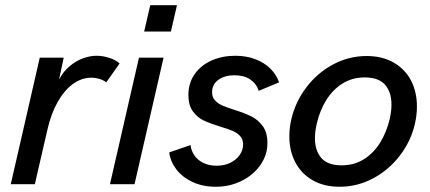

<svg xmlns="http://www.w3.org/2000/svg" viewBox="-20 -710 1657 740"><path d="M133.3 -487.8H225.6L207.5 -403.3Q223.6 -434.1 248.3 -454.8Q272.9 -475.6 300.3 -485.4Q327.6 -495.1 352.1 -495.1Q376 -495.1 401.1 -487.1Q426.3 -479 440.9 -465.3L389.6 -392.6Q377.4 -401.9 362.3 -406.2Q347.2 -410.6 332.5 -410.6Q294.4 -410.6 260.7 -386Q227.1 -361.3 201.9 -316.4Q176.8 -271.5 163.1 -211.9L114.3 0H21.5Z M535.6 -588.4 559.1 -689.9H662.1L638.7 -588.4ZM403.8 0 515.6 -487.8H610.4L498.5 0Z M632.3 -122.6 714.4 -150.9Q716.8 -129.4 729.2 -111.1Q741.7 -92.8 763.9 -82Q786.1 -71.3 814.9 -71.3Q845.2 -71.3 868.4 -83Q891.6 -94.7 904.3 -113.5Q917 -132.3 917 -153.3Q917 -172.9 905.5 -185.5Q894 -198.2 876.7 -205.6Q859.4 -212.9 829.6 -221.7Q790 -233.9 765.6 -245.4Q741.2 -256.8 723.6 -280.5Q706.1 -304.2 706.1 -343.8Q706.1 -390.1 730.5 -424.6Q754.9 -459 796.1 -477.1Q837.4 -495.1 887.2 -495.1Q929.2 -495.1 963.9 -481.9Q998.5 -468.8 1022 -445.6Q1045.4 -422.4 1055.7 -392.6L977.1 -359.9Q968.3 -387.7 944.3 -403.8Q920.4 -419.9 883.8 -419.9Q845.7 -419.9 821.5 -402.3Q797.4 -384.8 797.4 -354Q797.4 -335.4 808.6 -323.2Q819.8 -311 836.4 -303.7Q853 -296.4 883.3 -286.6Q923.8 -273.9 949.2 -261.2Q974.6 -248.5 992.7 -223.9Q1010.7 -199.2 1010.7 -158.7Q1010.7 -113.3 984.1 -74.7Q957.5 -36.1 911.9 -13.2Q866.2 9.8 811.5 9.8Q761.2 9.8 721.7 -8.8Q682.1 -27.3 659.2 -57.9Q636.2 -88.4 632.3 -122.6Z M1095.2 -184.6Q1095.2 -217.8 1103 -251Q1118.7 -317.9 1160.9 -373.5Q1203.1 -429.2 1263.9 -461.7Q1324.7 -494.1 1393.1 -494.1Q1453.1 -494.1 1497.1 -469Q1541 -443.8 1564 -399.9Q1586.9 -356 1586.9 -299.8Q1586.9 -266.1 1579.1 -232.9Q1564 -166.5 1521.5 -110.8Q1479 -55.2 1418.2 -22.7Q1357.4 9.8 1289.1 9.8Q1228.5 9.8 1184.8 -15.4Q1141.1 -40.5 1118.2 -84.5Q1095.2 -128.4 1095.2 -184.6ZM1481.9 -251Q1488.8 -281.2 1488.8 -307.1Q1488.8 -355 1464.1 -383.3Q1439.5 -411.6 1385.7 -411.6Q1336.9 -411.6 1299.1 -387.5Q1261.2 -363.3 1236.6 -322.8Q1211.9 -282.2 1200.7 -232.9Q1193.8 -202.6 1193.8 -176.8Q1193.8 -129.4 1218.5 -101.1Q1243.2 -72.8 1296.4 -72.8Q1345.7 -72.8 1383.5 -96.9Q1421.4 -121.1 1445.8 -161.4Q1470.2 -201.7 1481.9 -251Z"/></svg>

Font: Acari Sans Medium
Style: Italic
Weight: 500
Italic angle: -13°
Designer: Alfredo Marco Pradil and Stefan Peev
Foundry: Hanken Design Co.
Version: Version 1.045